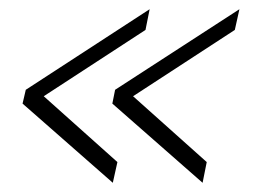

<svg xmlns="http://www.w3.org/2000/svg" viewBox="-20 -468 572 417"><path d="M36 -273 305 -448 296 -403 75 -259 235 -116 225 -71 29 -243ZM230 -273 500 -448 490 -403 269 -259 429 -116 420 -71 224 -243Z"/></svg>

Font: Raleway Light
Style: Italic
Weight: 300
Italic angle: -12°
Designer: Matt McInerney, Pablo Impallari, Rodrigo Fuenzalida
Foundry: Matt McInerney, Pablo Impallari, Rodrigo Fuenzalida
Version: Version 4.026